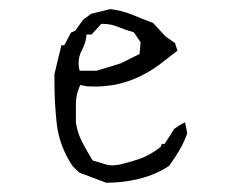

<svg xmlns="http://www.w3.org/2000/svg" viewBox="-20 -413 540 420"><path d="M339.8 -98.1H334L331.1 -91.3Q308.1 -73.7 286.6 -65.9Q265.6 -58.6 242.7 -53.2Q233.4 -51.3 225.1 -51.3Q216.8 -51.3 207.8 -54.4Q198.7 -57.6 182.6 -62Q169.4 -83.5 159.4 -103Q149.4 -122.6 146 -145V-184.1Q146 -204.6 153.3 -221.7L155.8 -227.1L170.9 -224.1Q178.7 -223.6 190.7 -223.6Q202.6 -223.6 221.4 -226.1Q240.2 -228.5 260.3 -235.4Q301.3 -249.5 337.4 -278.3L368.2 -302.2L362.8 -318.8L341.8 -333.5L314.9 -362.8Q291.5 -371.6 269 -380.9Q246.6 -390.1 221.2 -393.1L179.2 -382.8L161.6 -369.6L144.5 -345.7L135.3 -341.8L120.6 -314H116.2H114.3L99.1 -251Q99.1 -243.2 99.1 -235.8Q99.1 -187.5 104 -143.6Q109.4 -93.8 138.7 -49.8L153.3 -35.6L212.4 -13.2Q250.5 -13.2 285.9 -22.2Q321.3 -31.2 350.1 -50.3Q363.3 -68.8 372.8 -85Q382.3 -101.1 389.6 -121.6L384.8 -145.5L373 -139.2L360.8 -130.9L352.5 -117.2ZM191.4 -258.3H154.3L152.8 -264.2Q151.9 -270 151.9 -274.9Q151.9 -290 159.2 -303.5Q166.5 -316.9 168.5 -331.1L169.4 -337.4H180.2L201.7 -360.8H205.1Q222.2 -360.8 238.8 -354Q253.4 -347.7 272.9 -342.3L287.6 -320.3L285.2 -294.9L244.1 -274.4Z"/></svg>

Font: Bakudai
Style: ExtraLight
Weight: 200
Version: Version 1.48